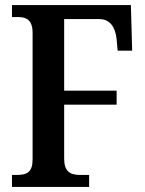

<svg xmlns="http://www.w3.org/2000/svg" viewBox="-20 -734 571 754"><path d="M27 0H330V-47H294C255 -47 232 -61 232 -111V-323H438V-378H232V-659H370C411 -659 433 -629 438 -580L442 -535H499L494 -714H27V-667H52C84 -667 108 -655 108 -605V-108C108 -58 86 -47 46 -47H27Z"/></svg>

Font: Noto Serif Myanmar Condensed SemiBold
Style: Regular
Weight: 600
Width: 3
Designer: Ben Mitchell and the Monotype Design Team
Foundry: Monotype Imaging Inc.
Version: Version 2.106